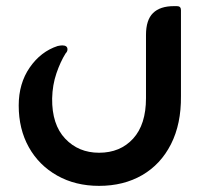

<svg xmlns="http://www.w3.org/2000/svg" viewBox="-20 -392 663 626"><path d="M303 214Q226 214 166.5 180.5Q107 147 74 88Q41 29 41 -48Q41 -120 77 -172Q113 -224 168 -242Q173 -243 176.5 -243.5Q180 -244 183 -244Q200 -244 200 -231Q200 -224 194 -218Q177 -191 164 -153Q151 -115 150 -71Q149 14 192.5 60Q236 106 303 106Q372 106 414 60Q456 14 456 -72V-278Q456 -327 479 -349.5Q502 -372 547 -372H557Q570 -372 570 -359V-79Q571 12 537.5 78Q504 144 443.5 179Q383 214 303 214Z"/></svg>

Font: Zain ExtraBold
Style: Regular
Weight: 800
Designer: Zain,Boutros
Foundry: Mobile Telecommunications Company (Zain), 2024
Version: Version 1.50; ttfautohint (v1.8.4)